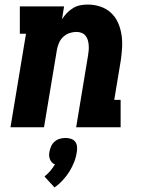

<svg xmlns="http://www.w3.org/2000/svg" viewBox="-20 -558 640 842"><path d="M26 0 94 -410H67V-530H261L252 -474Q262 -489 274 -501.5Q286 -514 301 -523Q316 -532 332.5 -535Q349 -538 365 -538Q394 -538 420.5 -529Q447 -520 466.5 -502Q486 -484 497 -459.5Q508 -435 512.5 -408Q517 -381 515.5 -352Q514 -323 510 -295L481 -120H509V0H314L366 -314Q368 -326 369 -337.5Q370 -349 369 -360.5Q368 -372 365 -382.5Q362 -393 355 -401.5Q348 -410 337.5 -414Q327 -418 315 -418Q300 -418 285 -413Q270 -408 258 -397Q246 -386 239.5 -371.5Q233 -357 230 -342L173 0ZM219 264 175 216Q189 205 200.5 191.5Q212 178 221 163Q213 160 207.5 154Q202 148 199 140.5Q196 133 195.5 124.5Q195 116 197 107Q199 95 204.5 83Q210 71 220 62.5Q230 54 242.5 50.5Q255 47 267 47Q279 47 290.5 50.5Q302 54 309 62.5Q316 71 317.5 83Q319 95 317 107Q314 130 305.5 152Q297 174 284.5 194Q272 214 255.5 232Q239 250 219 264Z"/></svg>

Font: Iosevka Slab Heavy Extended
Style: Italic
Weight: 900
Width: 7
Italic angle: -9°
Monospace: yes
Designer: Belleve Invis
Foundry: Belleve Invis
Version: Version 11.1.0; ttfautohint (v1.8.3)